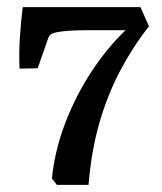

<svg xmlns="http://www.w3.org/2000/svg" viewBox="-20 -520 455 540"><path d="M225 -435Q197 -435 174.5 -433.5Q152 -432 138 -429Q128 -427 122.5 -423Q117 -419 114 -408L86 -328L35 -327Q33 -371 36 -416Q39 -461 44 -500H375L399 -446Q354 -389 318.5 -322Q283 -255 260 -176Q237 -97 229 0H140L126 -18Q134 -97 163.5 -174Q193 -251 237 -318Q281 -385 333 -435Z"/></svg>

Font: Rasa Medium
Style: Regular
Weight: 500
Designer: Anna Giedrys (Yrsa+Rasa design), David Brezina (Yrsa art-direction, Rasa art-direction, design)
Foundry: Rosetta Type Foundry
Version: Version 2.004